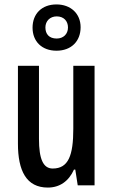

<svg xmlns="http://www.w3.org/2000/svg" viewBox="-20 -837 509 867"><path d="M235 -608C302 -608 344 -651 344 -714C344 -776 299 -817 235 -817C169 -817 127 -775 127 -712C127 -650 169 -608 235 -608ZM236 -663C202 -663 185 -683 185 -713C185 -742 206 -763 236 -763C268 -763 287 -742 287 -713C287 -683 266 -663 236 -663ZM407 -540H311V-256C311 -135 289 -76 218 -76C175 -76 156 -119 156 -210V-540H61V-188C61 -66 99 10 196 10C249 10 290 -18 314 -71H320L331 0H407Z"/></svg>

Font: Noto Sans Armenian ExtraCondensed Medium
Style: Regular
Weight: 500
Width: 2
Designer: Monotype Design Team
Foundry: Monotype Imaging Inc.
Version: Version 2.008